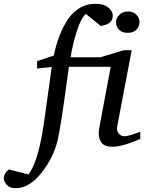

<svg xmlns="http://www.w3.org/2000/svg" viewBox="-150 -757 756 1006"><path d="M581 -641Q581 -618 564.5 -601.5Q548 -585 520 -585Q490 -585 474 -601Q458 -617 458 -641Q458 -662 475.5 -679.5Q493 -697 521 -697Q548 -697 564.5 -680Q581 -663 581 -641ZM585 -29Q491 12 438 12Q392 12 377 -17Q362 -46 370 -86L430 -407H211Q169 -92 152 -22Q130 70 66.5 149.5Q3 229 -67 229Q-100 229 -115 211Q-130 193 -130 179Q-130 150 -103 131L-1 157Q44 100 72 -62Q81 -114 97 -233Q113 -352 121 -406L44 -398L45 -437L132 -466Q141 -511 156 -554Q171 -597 196 -640.5Q221 -684 260.5 -710.5Q300 -737 349 -737Q395 -737 418 -717Q441 -697 441 -675Q441 -630 378 -621L300 -684Q273 -661 251 -589Q229 -517 220 -457H376L499 -494H540L464 -94Q460 -74 471.5 -58.5Q483 -43 503 -43Q513 -43 530 -48Q547 -53 565 -59.5Q583 -66 585 -67Z"/></svg>

Font: Veleka
Style: Italic
Weight: 400
Italic angle: -12°
Designer: Stefan Peev, Context Ltd, 2016; SIL International, 1997-2014.
Foundry: Stefan Peev, Context Ltd, 2016
Version: Version 1.000